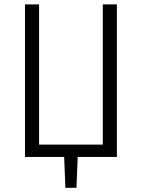

<svg xmlns="http://www.w3.org/2000/svg" viewBox="-20 -725 655 887"><path d="M454.9 -704.6H520V0H339L333.3 142.6H282.1L276.4 0H95.4V-704.6H160.5V-56.9H454.9Z"/></svg>

Font: Fira Code Fixed Light
Style: Regular
Weight: 300
Monospace: yes
Designer: Carrois Corporate, Edenspiekermann AG, Nikita Prokopov
Foundry: Carrois Corporate, Edenspiekermann AG, Nikita Prokopov
Version: Version 5.002